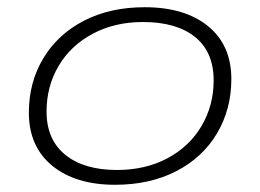

<svg xmlns="http://www.w3.org/2000/svg" viewBox="-20 -501 720 532"><path d="M60 -189Q60 -273 100 -339.5Q140 -406 212.5 -443.5Q285 -481 381 -481Q492 -481 556.5 -428.5Q621 -376 621 -282Q621 -198 581 -131Q541 -64 468 -26.5Q395 11 299 11Q189 11 124.5 -42Q60 -95 60 -189ZM572 -278Q572 -357 520.5 -398.5Q469 -440 376 -440Q298 -440 237 -407.5Q176 -375 142.5 -318.5Q109 -262 109 -192Q109 -114 161 -72Q213 -30 304 -30Q383 -30 444 -62.5Q505 -95 538.5 -152Q572 -209 572 -278Z"/></svg>

Font: KoHo Light
Style: Italic
Weight: 300
Italic angle: -10°
Version: Version 1.000; ttfautohint (v1.6)